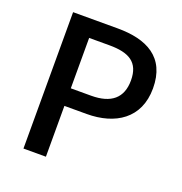

<svg xmlns="http://www.w3.org/2000/svg" viewBox="-119 -753 809 852"><g transform="rotate(20 286.0 -327.0)"><path d="M189 -5V-245H294C428 -245 532 -310 532 -452C532 -600 430 -649 294 -649H83V-5ZM189 -566H285C377 -566 428 -538 428 -452C428 -369 379 -328 285 -328H189Z"/></g></svg>

Font: Falling Sky
Style: Light
Weight: 400
Designer: Paul D. Hunt
Foundry: Adobe Systems Incorporated
Version: Version 1.02